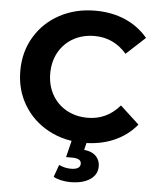

<svg xmlns="http://www.w3.org/2000/svg" viewBox="-61 -764 856 1048"><g transform="rotate(5 366.5 -240.0)"><path d="M39 -350Q39 -454 88.5 -536.5Q138 -619 224.5 -665.5Q311 -712 419 -712Q510 -712 583.5 -680Q657 -648 707 -588L603 -492Q532 -574 427 -574Q362 -574 311 -545.5Q260 -517 231.5 -466Q203 -415 203 -350Q203 -285 231.5 -234Q260 -183 311 -154.5Q362 -126 427 -126Q532 -126 603 -209L707 -113Q657 -52 583 -20Q509 12 418 12Q311 12 224.5 -34.5Q138 -81 88.5 -163.5Q39 -246 39 -350ZM271 211 295 144Q327 159 360 159Q412 159 412 127Q412 98 363 98H329L355 -8H438L424 50Q468 55 489.5 77.5Q511 100 511 133Q511 179 471 205.5Q431 232 364 232Q338 232 313 226.5Q288 221 271 211Z"/></g></svg>

Font: Idrija
Style: Bold
Weight: 700
Designer: Julieta Ulanovsky
Foundry: Julieta Ulanovsky
Version: Version 7.200